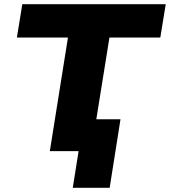

<svg xmlns="http://www.w3.org/2000/svg" viewBox="-20 -725 815 921"><path d="M329 176 357 0H219L306 -545H61L87 -705H775L749 -545H505L442 -153H558L506 176Z"/></svg>

Font: Nunito Sans 10pt SemiExpanded Black
Style: Italic
Weight: 900
Width: 6
Italic angle: -9°
Designer: Vernon Adams
Foundry: Vernon Adams
Version: Version 3.101;gftools[0.9.27]